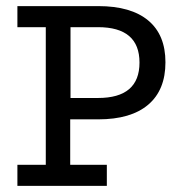

<svg xmlns="http://www.w3.org/2000/svg" viewBox="-20 -609 582 629"><path d="M302 -589Q409 -589 465.5 -542Q522 -495 522 -405Q522 -314 465.5 -266Q409 -218 302 -218H210V-69H330V0H37V-69H130V-520H37V-589ZM301 -288Q437 -288 437 -404Q437 -520 301 -520H211V-288Z"/></svg>

Font: Podkova
Style: Regular
Weight: 400
Designer: Ilya Yudin
Foundry: Cyreal (www.cyreal.org)
Version: Version 2.103